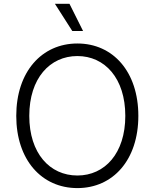

<svg xmlns="http://www.w3.org/2000/svg" viewBox="-20 -962 799 992"><path d="M379.9 9.8C564 9.8 694.8 -135.7 694.8 -363.3C694.8 -591.3 564 -737.3 379.9 -737.3C195.8 -737.3 64 -591.3 64 -363.3C64 -135.7 195.3 9.8 379.9 9.8ZM379.9 -55.2C236.8 -55.2 131.3 -170.4 131.3 -363.3C131.3 -557.6 237.8 -672.4 379.9 -672.4C521.5 -672.4 627.4 -557.6 627.4 -363.3C627.4 -169.9 521.5 -55.2 379.9 -55.2ZM353.5 -801.8H409.2L338.9 -942.4H263.7Z"/></svg>

Font: Raveo Light
Style: Regular
Weight: 300
Designer: Jakub Foglar, Rasmus Andersson (Inter)
Foundry: Jakubfoglar.com
Version: Version 1.100;Glyphs 3.2.3 (3260)